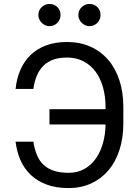

<svg xmlns="http://www.w3.org/2000/svg" viewBox="-20 -952 710 982"><path d="M150.6 -227.3Q156.6 -188.9 168.9 -159.3Q181.1 -129.6 202.4 -109.4Q223.7 -89.1 255.3 -78.7Q286.9 -68.2 331 -68.2Q377.1 -68.2 412.1 -88.1Q447.1 -108 470.7 -141.9Q494.3 -175.8 506.7 -220.5Q519.2 -265.3 519.9 -315.3H233V-393.5H519.9V-403.4Q519.9 -459.9 506.4 -506.7Q492.9 -553.6 467.5 -587.2Q442.1 -620.7 405.5 -639.2Q369 -657.7 322.4 -657.7Q282 -657.7 252.1 -646.8Q222.3 -636 201.5 -615.2Q180.8 -594.5 168.3 -564.8Q155.9 -535.2 150.6 -497.2H59.7Q65 -549.4 83.8 -593.4Q102.6 -637.4 135.1 -669.4Q167.6 -701.3 214.5 -719.3Q261.4 -737.2 322.4 -737.2Q389.2 -737.2 442.5 -713.4Q495.7 -689.6 533.2 -646.1Q570.7 -602.6 590.7 -541.4Q610.8 -480.1 610.8 -404.8V-321Q610.8 -246.1 590.9 -184.8Q571 -123.6 534.3 -80.4Q497.5 -37.3 446 -13.7Q394.5 9.9 331 9.9Q266 9.9 217.7 -8.3Q169.4 -26.6 136.2 -58.6Q103 -90.6 84.3 -133.9Q65.7 -177.2 59.7 -227.3ZM233 -818.2Q221.9 -818.2 211.6 -822.8Q201.3 -827.4 193.4 -835.4Q185.4 -843.4 180.8 -853.7Q176.1 -864 176.1 -875Q176.1 -887.4 180.8 -897.7Q185.4 -908 193.4 -915.7Q201.3 -923.3 211.6 -927.6Q221.9 -931.8 233 -931.8Q245.4 -931.8 255.7 -927.6Q266 -923.3 273.6 -915.7Q281.2 -908 285.5 -897.7Q289.8 -887.4 289.8 -875Q289.8 -864 285.5 -853.7Q281.2 -843.4 273.6 -835.4Q266 -827.4 255.7 -822.8Q245.4 -818.2 233 -818.2ZM437.5 -818.2Q426.5 -818.2 416.2 -822.8Q405.9 -827.4 397.9 -835.4Q389.9 -843.4 385.3 -853.7Q380.7 -864 380.7 -875Q380.7 -887.4 385.3 -897.7Q389.9 -908 397.9 -915.7Q405.9 -923.3 416.2 -927.6Q426.5 -931.8 437.5 -931.8Q449.9 -931.8 460.2 -927.6Q470.5 -923.3 478.2 -915.7Q485.8 -908 490.1 -897.7Q494.3 -887.4 494.3 -875Q494.3 -864 490.1 -853.7Q485.8 -843.4 478.2 -835.4Q470.5 -827.4 460.2 -822.8Q449.9 -818.2 437.5 -818.2Z"/></svg>

Font: Fast_Sans
Style: Regular
Weight: 400
Designer: Rasmus Andersson
Foundry: rsms
Version: Version 3.018;git-588b23468